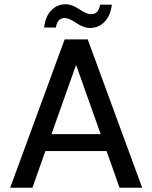

<svg xmlns="http://www.w3.org/2000/svg" viewBox="-20 -886 718 906"><path d="M28 0 285 -700H394L651 0H544L483 -173H194L133 0ZM404 -754Q375 -754 340 -777.5Q305 -801 286 -801Q250 -801 244 -756H188Q195 -810 222.5 -838Q250 -866 291 -866Q319 -866 354 -842.5Q389 -819 409 -819Q446 -819 452 -864H508Q501 -811 473 -782.5Q445 -754 404 -754ZM339 -580 223 -253H455Z"/></svg>

Font: AWOL-DM Medium
Style: Regular
Weight: 500
Designer: Colophon Foundry, Jonny Pinhorn, Mikhail Sharanda
Foundry: Colophon Foundry
Version: Version 1.000;Glyphs 3.2.3 (3260)